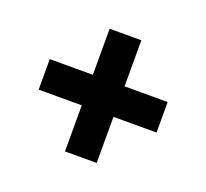

<svg xmlns="http://www.w3.org/2000/svg" viewBox="-81 -625 648 603"><g transform="rotate(20 243.0 -324.0)"><path d="M190 -119V-273H46V-375H190V-529H296V-375H440V-273H296V-119Z"/></g></svg>

Font: Bricolage Grotesque 96pt SemiBold
Style: Regular
Weight: 600
Designer: Mathieu Triay
Foundry: Atelier Triay
Version: Version 1.001; ttfautohint (v1.8.4.7-5d5b);gftools[0.9.33.de